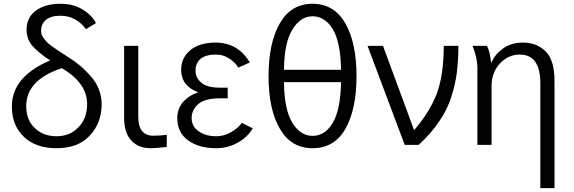

<svg xmlns="http://www.w3.org/2000/svg" viewBox="-20 -769 3045 1019"><path d="M43 -204.1Q43 -362.3 246.1 -448.2Q180.7 -492.2 150.4 -527.3Q121.1 -562.5 121.1 -612.3Q121.1 -677.7 171.9 -713.9Q221.7 -749 300.8 -749Q369.1 -749 418 -718.8Q467.8 -688.5 489.3 -646.5Q471.7 -635.7 436.5 -614.3Q382.8 -685.5 300.8 -685.5Q251 -685.5 224.6 -664.1Q198.2 -642.6 198.2 -606.4Q198.2 -594.7 201.2 -584Q205.1 -574.2 213.9 -563.5Q222.7 -552.7 229.5 -544.9Q236.3 -537.1 252.9 -525.4Q269.5 -513.7 278.3 -507.8Q287.1 -502 308.6 -487.3Q331.1 -472.7 340.8 -466.8Q377.9 -443.4 406.2 -419.9Q433.6 -396.5 460.9 -365.2Q489.3 -334 503.9 -296.9Q519.5 -258.8 519.5 -216.8Q519.5 -117.2 457 -49.8Q395.5 17.6 280.3 17.6Q169.9 17.6 106.4 -43Q43 -103.5 43 -204.1ZM119.1 -205.1Q119.1 -132.8 164.1 -89.8Q209 -45.9 280.3 -45.9Q351.6 -45.9 396.5 -93.8Q442.4 -140.6 442.4 -216.8Q442.4 -328.1 308.6 -407.2Q119.1 -345.7 119.1 -205.1Z M638.7 -144.5Q638.7 -239.3 638.7 -525.4Q657.2 -525.4 713.9 -525.4Q713.9 -430.7 713.9 -148.4Q713.9 -48.8 793.9 -48.8Q834 -48.8 865.2 -53.7Q865.2 -32.2 865.2 10.7Q810.5 17.6 780.3 17.6Q713.9 17.6 676.8 -23.4Q638.7 -63.5 638.7 -144.5Z M920.9 -141.6Q920.9 -194.3 953.1 -229.5Q985.4 -264.6 1031.2 -278.3Q1031.2 -278.3 1031.2 -279.3Q941.4 -313.5 941.4 -398.4Q941.4 -461.9 989.3 -502Q1038.1 -543 1124 -543Q1243.2 -543 1305.7 -437.5Q1285.2 -428.7 1245.1 -410.2Q1225.6 -440.4 1194.3 -460Q1163.1 -479.5 1126 -479.5Q1072.3 -479.5 1044.9 -457Q1017.6 -433.6 1017.6 -394.5Q1017.6 -355.5 1048.8 -330.1Q1080.1 -303.7 1146.5 -303.7Q1160.2 -303.7 1188.5 -303.7Q1188.5 -290 1188.5 -247.1Q1177.7 -247.1 1146.5 -247.1Q1068.4 -247.1 1032.2 -216.8Q997.1 -185.5 997.1 -142.6Q997.1 -97.7 1034.2 -72.3Q1071.3 -45.9 1127.9 -45.9Q1168.9 -45.9 1206.1 -67.4Q1244.1 -88.9 1263.7 -117.2Q1283.2 -107.4 1321.3 -87.9Q1293 -40 1241.2 -11.7Q1189.5 17.6 1127 17.6Q1035.2 17.6 977.5 -24.4Q920.9 -66.4 920.9 -141.6Z M1405.3 -365.2Q1405.3 -543 1465.8 -646.5Q1525.4 -749 1638.7 -749Q1752.9 -749 1812.5 -645.5Q1872.1 -542 1872.1 -365.2Q1872.1 -189.5 1813.5 -85.9Q1754.9 17.6 1638.7 17.6Q1525.4 17.6 1465.8 -85Q1405.3 -186.5 1405.3 -365.2ZM1487.3 -398.4Q1563.5 -398.4 1790 -398.4Q1788.1 -544.9 1746.1 -614.3Q1704.1 -682.6 1638.7 -682.6Q1574.2 -682.6 1531.2 -611.3Q1488.3 -541 1487.3 -398.4ZM1487.3 -333Q1488.3 -188.5 1531.2 -118.2Q1574.2 -47.9 1638.7 -47.9Q1705.1 -47.9 1746.1 -117.2Q1787.1 -185.5 1790 -333Q1689.5 -333 1487.3 -333Z M1930.7 -525.4Q1951.2 -525.4 2012.7 -525.4Q2053.7 -413.1 2177.7 -78.1Q2259.8 -172.9 2297.9 -271.5Q2335 -370.1 2335 -525.4Q2361.3 -525.4 2413.1 -525.4Q2412.1 -442.4 2404.3 -381.8Q2396.5 -321.3 2375 -253.9Q2353.5 -186.5 2310.5 -124Q2268.6 -61.5 2202.1 0Q2177.7 0 2127.9 0Q2078.1 -130.9 1930.7 -525.4Z M2488.3 -525.4Q2507.8 -525.4 2564.5 -525.4Q2572.3 -510.7 2578.1 -488.3Q2583 -465.8 2585 -450.2Q2585.9 -445.3 2586.9 -435.5Q2586.9 -435.5 2587.9 -435.5Q2604.5 -478.5 2648.4 -510.7Q2692.4 -543 2754.9 -543Q2828.1 -543 2875 -497.1Q2922.9 -451.2 2922.9 -339.8Q2922.9 -150.4 2922.9 229.5Q2904.3 229.5 2847.7 229.5Q2847.7 90.8 2847.7 -327.1Q2847.7 -479.5 2738.3 -479.5Q2677.7 -479.5 2632.8 -431.6Q2588.9 -382.8 2588.9 -313.5Q2588.9 -209 2588.9 0Q2570.3 0 2513.7 0Q2513.7 -102.5 2513.7 -409.2Q2513.7 -460.9 2488.3 -525.4Z"/></svg>

Font: Gothic A1
Style: Regular
Weight: 400
Designer: HanYang I&C Co.,Ltd.
Version: Version 2.50